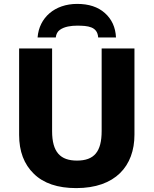

<svg xmlns="http://www.w3.org/2000/svg" viewBox="-20 -965 796 995"><path d="M379.9 -944.8C263.7 -944.8 182.6 -873.5 174.8 -771H269C271 -788.1 277.8 -801.3 290 -810.1C314 -827.6 349.6 -832 378.9 -832C435.5 -832 484.9 -827.6 488.8 -771H581.1C578.6 -823.7 559.1 -865.7 523.4 -897.5C487.8 -929.2 439.9 -944.8 379.9 -944.8ZM676.8 -713.9H506.8V-286.1C506.8 -179.2 468.3 -132.8 378.9 -132.8C293.5 -132.8 250 -175.8 250 -285.2V-713.9H79.1V-266.1C79.1 -180.7 104.5 -113.8 155.3 -64.5C205.6 -15.1 278.8 9.8 375 9.8C577.6 9.8 676.8 -104.5 676.8 -267.1Z"/></svg>

Font: Noto Reveo Sans
Style: Regular
Weight: 800
Designer: Monotype Design Team
Foundry: Monotype Imaging Inc.
Version: Version 2.007